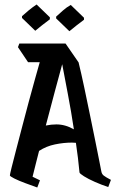

<svg xmlns="http://www.w3.org/2000/svg" viewBox="-20 -833 514 855"><path d="M146 2Q121 -7 92.5 -17.5Q64 -28 44 -38Q24 -48 24 -52Q24 -56 31.5 -86.5Q39 -117 51.5 -164.5Q64 -212 78.5 -268Q93 -324 108 -379.5Q123 -435 136 -481.5Q149 -528 157 -556H105L60 -623L66 -639H272L330 -555Q342 -506 355 -444.5Q368 -383 381 -319.5Q394 -256 405 -202Q416 -148 423 -112Q430 -76 431 -71Q433 -58 442 -51Q451 -44 474 -32L462 0Q432 -10 402.5 -23Q373 -36 354 -48Q335 -60 334 -65Q331 -97 327 -130.5Q323 -164 318 -197Q309 -198 300 -198Q264 -198 225 -190Q186 -182 154 -161Q147 -133 139.5 -104Q132 -75 125 -46L158 -30ZM231 -279Q271 -279 309 -257Q297 -337 282.5 -412.5Q268 -488 257 -547Q243 -496 224.5 -427Q206 -358 184 -274Q208 -279 231 -279ZM137 -696 78 -753V-761Q91 -773 108 -787Q125 -801 143 -813L202 -756V-747Q186 -735 168.5 -721.5Q151 -708 137 -696ZM289 -694 230 -751V-759Q243 -771 260 -786Q277 -801 295 -811L354 -754V-745Q338 -733 320.5 -719.5Q303 -706 289 -694Z"/></svg>

Font: Jaini
Style: Regular
Weight: 400
Designer: Maithili Shingre, Girish Dalvi (Devanagari), Taresh Vohra (Latin)
Foundry: Ek Type
Version: Version 2.000; ttfautohint (v1.8.4.7-5d5b)